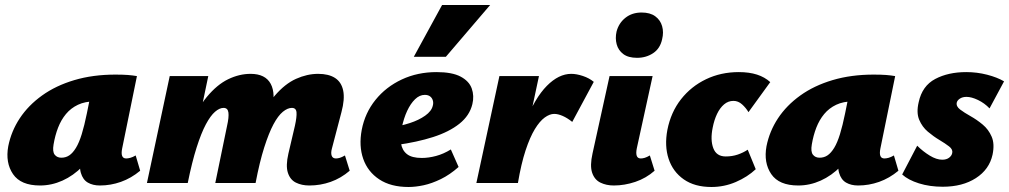

<svg xmlns="http://www.w3.org/2000/svg" viewBox="-20 -731 4031 767"><path d="M140 10Q63 10 32 -35.5Q1 -81 13 -147Q25 -207 59 -258.5Q93 -310 148 -349.5Q203 -389 277 -411Q351 -433 441 -433Q471 -433 490.5 -431.5Q510 -430 527 -427L468 -138Q460 -98 484 -98Q491 -98 500.5 -100.5Q510 -103 522 -110L540 -49Q504 -19 463 -4.5Q422 10 379 10Q351 10 331 -1.5Q311 -13 303 -40.5Q295 -68 304 -117L331 -249L417 -277Q402 -210 374.5 -157Q347 -104 310 -66.5Q273 -29 229.5 -9.5Q186 10 140 10ZM225 -101Q243 -101 257 -110.5Q271 -120 283.5 -140.5Q296 -161 306.5 -195Q317 -229 327 -278L347 -377L405 -320Q393 -324 382 -325Q371 -326 359 -326Q320 -326 291.5 -312.5Q263 -299 243.5 -275.5Q224 -252 212 -221Q200 -190 194 -154Q189 -125 198.5 -113Q208 -101 225 -101Z M1216 10Q1185 10 1162 -1.5Q1139 -13 1130 -41Q1121 -69 1132 -117L1158 -228Q1166 -264 1164.5 -282Q1163 -300 1146 -300Q1129 -300 1110 -284.5Q1091 -269 1072.5 -234.5Q1054 -200 1035.5 -142Q1017 -84 1001 0H942Q967 -130 1001.5 -215Q1036 -300 1077 -348Q1118 -396 1162.5 -416Q1207 -436 1251 -436Q1293 -436 1318.5 -419.5Q1344 -403 1351 -369Q1358 -335 1344 -283L1306 -138Q1301 -120 1305 -109Q1309 -98 1322 -98Q1329 -98 1337.5 -100.5Q1346 -103 1358 -110L1377 -49Q1342 -19 1301 -4.5Q1260 10 1216 10ZM567 0 658 -427H812L723 0ZM674 0Q698 -126 731.5 -210Q765 -294 806 -343.5Q847 -393 891.5 -414.5Q936 -436 981 -436Q1040 -436 1061.5 -396Q1083 -356 1064 -283L995 0H840L887 -228Q895 -263 892.5 -281.5Q890 -300 873 -300Q857 -300 839 -284.5Q821 -269 802.5 -234.5Q784 -200 765.5 -142Q747 -84 730 0Z M1612 16Q1541 16 1495 -14.5Q1449 -45 1431 -96.5Q1413 -148 1425 -212Q1438 -280 1480 -332Q1522 -384 1585 -413.5Q1648 -443 1724 -443Q1786 -443 1820 -425Q1854 -407 1864.5 -377.5Q1875 -348 1867 -315Q1856 -269 1815 -236.5Q1774 -204 1710 -183.5Q1646 -163 1565 -152L1548 -223Q1582 -228 1617.5 -239.5Q1653 -251 1678.5 -269Q1704 -287 1709 -309Q1712 -320 1709 -330Q1706 -340 1698 -346Q1690 -352 1677 -352Q1656 -352 1638 -334.5Q1620 -317 1606.5 -288Q1593 -259 1585 -221Q1578 -186 1582 -158.5Q1586 -131 1605.5 -115.5Q1625 -100 1665 -100Q1692 -100 1722 -108Q1752 -116 1781 -134L1812 -64Q1777 -33 1741 -15.5Q1705 2 1672.5 9Q1640 16 1612 16ZM1633 -504 1746 -711H1938L1761 -504Z M2015 0Q2040 -146 2078.5 -243Q2117 -340 2164.5 -388Q2212 -436 2262 -436Q2283 -436 2308.5 -427.5Q2334 -419 2352 -404L2266 -244Q2246 -260 2227.5 -268Q2209 -276 2194 -276Q2176 -276 2156 -261.5Q2136 -247 2116.5 -215Q2097 -183 2079.5 -130Q2062 -77 2049 0ZM1883 0 1975 -427H2133L2042 0Z M2432 10Q2402 10 2378.5 -1.5Q2355 -13 2345.5 -41Q2336 -69 2347 -118L2415 -427H2587L2524 -139Q2520 -120 2523.5 -109Q2527 -98 2540 -98Q2547 -98 2555.5 -100.5Q2564 -103 2576 -110L2595 -49Q2561 -19 2518 -4.5Q2475 10 2432 10ZM2525 -500Q2490 -500 2470 -515Q2450 -530 2443.5 -554Q2437 -578 2443 -605Q2452 -639 2478.5 -660Q2505 -681 2543 -681Q2577 -681 2597.5 -666Q2618 -651 2625 -626.5Q2632 -602 2625 -574Q2617 -537 2589 -518.5Q2561 -500 2525 -500Z M2822 16Q2755 16 2711.5 -14.5Q2668 -45 2651 -96.5Q2634 -148 2646 -212Q2660 -283 2700.5 -334.5Q2741 -386 2800.5 -414.5Q2860 -443 2931 -443Q2973 -443 3004 -433Q3035 -423 3057 -403L2970 -283Q2960 -300 2944.5 -314Q2929 -328 2910 -328Q2889 -328 2872.5 -314Q2856 -300 2844.5 -276Q2833 -252 2827 -221Q2817 -172 2829.5 -139Q2842 -106 2879 -106Q2905 -106 2927 -113.5Q2949 -121 2967 -133L2999 -55Q2966 -24 2919.5 -4Q2873 16 2822 16Z M3169 10Q3092 10 3061 -35.5Q3030 -81 3042 -147Q3054 -207 3088 -258.5Q3122 -310 3177 -349.5Q3232 -389 3306 -411Q3380 -433 3470 -433Q3500 -433 3519.5 -431.5Q3539 -430 3556 -427L3497 -138Q3489 -98 3513 -98Q3520 -98 3529.5 -100.5Q3539 -103 3551 -110L3569 -49Q3533 -19 3492 -4.5Q3451 10 3408 10Q3380 10 3360 -1.5Q3340 -13 3332 -40.5Q3324 -68 3333 -117L3360 -249L3446 -277Q3431 -210 3403.5 -157Q3376 -104 3339 -66.5Q3302 -29 3258.5 -9.5Q3215 10 3169 10ZM3254 -101Q3272 -101 3286 -110.5Q3300 -120 3312.5 -140.5Q3325 -161 3335.5 -195Q3346 -229 3356 -278L3376 -377L3434 -320Q3422 -324 3411 -325Q3400 -326 3388 -326Q3349 -326 3320.5 -312.5Q3292 -299 3272.5 -275.5Q3253 -252 3241 -221Q3229 -190 3223 -154Q3218 -125 3227.5 -113Q3237 -101 3254 -101Z M3746 15Q3694 15 3651 1.5Q3608 -12 3584 -34L3644 -149Q3667 -126 3694 -109.5Q3721 -93 3744 -93Q3761 -93 3771.5 -101Q3782 -109 3784 -120Q3787 -134 3771.5 -146Q3756 -158 3732.5 -172Q3709 -186 3686.5 -205Q3664 -224 3652 -252.5Q3640 -281 3650 -323Q3664 -388 3716 -415.5Q3768 -443 3840 -443Q3883 -443 3923.5 -432.5Q3964 -422 3991 -406L3933 -298Q3913 -319 3887 -331.5Q3861 -344 3841 -344Q3825 -344 3814.5 -337Q3804 -330 3802 -321Q3799 -306 3815.5 -293.5Q3832 -281 3857 -267Q3882 -253 3905.5 -233.5Q3929 -214 3941.5 -185Q3954 -156 3945 -113Q3932 -54 3878.5 -19.5Q3825 15 3746 15Z"/></svg>

Font: Ysabeau Office Black
Style: Italic
Weight: 900
Italic angle: -12°
Designer: Christian Thalmann (Catharsis Fonts)
Version: Version 2.001;gftools[0.9.30]; featfreeze: tnum,lnum,ss02